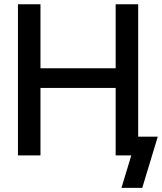

<svg xmlns="http://www.w3.org/2000/svg" viewBox="-20 -748 779 924"><path d="M66.4 0V-727.5H174.8V-419.4H536.6V-727.5H645V0H536.6V-324.7H174.8V0ZM564.5 156.2 611.8 0H577.6V-90.3H739.3L664.6 156.2Z"/></svg>

Font: Inter Display Medium
Style: Regular
Weight: 500
Designer: Rasmus Andersson
Foundry: rsms
Version: Version 4.001;git-9221beed3